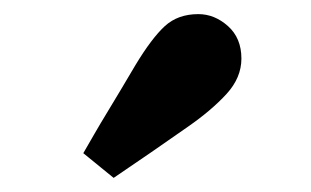

<svg xmlns="http://www.w3.org/2000/svg" viewBox="-20 -804 440 272"><path d="M98 -587Q105 -599 113 -613Q121 -627 135 -650Q149 -673 172 -712Q195 -750 213.5 -767Q232 -784 261 -784Q284 -784 303 -767Q322 -750 322 -721Q322 -694 301 -671Q280 -648 247 -625Q214 -602 194.5 -588.5Q175 -575 163 -567Q151 -559 141 -552Z"/></svg>

Font: Source Serif 4 Black
Style: Regular
Weight: 900
Designer: Frank Grießhammer
Foundry: Adobe
Version: Version 4.005;hotconv 1.1.0;makeotfexe 2.6.0